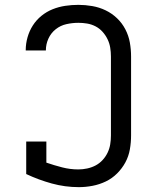

<svg xmlns="http://www.w3.org/2000/svg" viewBox="-20 -763 640 791"><path d="M305 8Q248 8 193.5 -7Q139 -22 88 -46V-180H171V-93Q203 -82 236 -73.5Q269 -65 303 -65Q321 -65 339.5 -69Q358 -73 374 -81.5Q390 -90 402.5 -103.5Q415 -117 423 -133.5Q431 -150 434 -168Q437 -186 437 -205V-530Q437 -549 434 -567Q431 -585 423 -601.5Q415 -618 402.5 -632Q390 -646 373.5 -654.5Q357 -663 339 -666Q321 -669 303 -669Q278 -669 253.5 -663.5Q229 -658 209.5 -642.5Q190 -627 179.5 -604Q169 -581 169 -556V-555H86V-557Q86 -583 93.5 -609.5Q101 -636 115.5 -658.5Q130 -681 151 -698Q172 -715 197 -725Q222 -735 249 -739Q276 -743 303 -743Q331 -743 360 -738Q389 -733 415 -720.5Q441 -708 462 -688Q483 -668 496.5 -642Q510 -616 515 -587.5Q520 -559 520 -530V-205Q520 -176 515 -147.5Q510 -119 496.5 -94Q483 -69 462.5 -48.5Q442 -28 416 -15.5Q390 -3 361.5 2.5Q333 8 305 8Z"/></svg>

Font: Nova
Style: Regular
Weight: 400
Monospace: yes
Designer: Belleve Invis
Foundry: Belleve Invis
Version: Version 24.1.4; ttfautohint (v1.8.4)